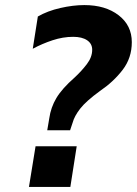

<svg xmlns="http://www.w3.org/2000/svg" viewBox="-20 -736 539 756"><path d="M166 -223 174 -270Q180 -313 202 -350Q224 -387 274 -431Q301 -456 322 -483.5Q343 -511 343 -540Q343 -564 323 -577.5Q303 -591 268 -591Q228 -591 187 -577.5Q146 -564 109 -544L129 -671Q167 -693 217.5 -704.5Q268 -716 312 -716Q395 -716 447 -676Q499 -636 499 -570Q499 -508 463 -461Q427 -414 374 -378Q319 -338 296 -308.5Q273 -279 266 -253L256 -223ZM94 0 120 -160H282L257 0Z"/></svg>

Font: Mulish ExtraBold
Style: Italic
Weight: 800
Italic angle: -9°
Designer: Vernon Adams
Foundry: Vernon Adams
Version: Version 3.603; ttfautohint (v1.8.3)